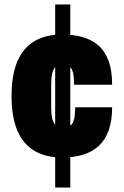

<svg xmlns="http://www.w3.org/2000/svg" viewBox="-20 -776 558 863"><path d="M228 67V-756H296V67ZM259 -68Q186 -68 135 -98Q84 -128 58 -189Q32 -250 32 -344Q32 -439 58 -500Q84 -561 135 -591Q186 -621 259 -621Q309 -621 350.5 -609.5Q392 -598 422 -572Q452 -546 468 -502.5Q484 -459 484 -395H313Q313 -430 308 -450Q303 -470 291.5 -478.5Q280 -487 261 -487Q243 -487 231.5 -477.5Q220 -468 215 -447.5Q210 -427 210 -392V-296Q210 -261 215.5 -240.5Q221 -220 233 -211Q245 -202 264 -202Q283 -202 295 -210Q307 -218 312.5 -238.5Q318 -259 318 -294H484Q484 -233 468.5 -190Q453 -147 423.5 -120Q394 -93 352.5 -80.5Q311 -68 259 -68Z"/></svg>

Font: Archivo Condensed Black
Style: Regular
Weight: 900
Width: 3
Designer: Hector Gatti
Foundry: Omnibus-Type
Version: Version 2.001